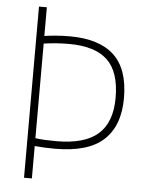

<svg xmlns="http://www.w3.org/2000/svg" viewBox="-53 -783 638 827"><g transform="rotate(5 266.0 -370.0)"><path d="M82 0V-740H116V-616Q135.5 -619 165 -621.5Q194.5 -624 225 -624Q352.5 -624 416.8 -564.5Q481 -505 481 -379Q481 -260 414.2 -198Q347.5 -136 204 -136Q181 -136 159.5 -137Q138 -138 116 -140V0ZM207 -169Q329.5 -169 387.2 -220.2Q445 -271.5 445 -377Q445 -489.5 391.2 -540.2Q337.5 -591 225 -591Q196.5 -591 169.5 -589Q142.5 -587 116 -583V-174Q138.5 -171 161.2 -170Q184 -169 207 -169Z"/></g></svg>

Font: Encode Sans Condensed Thin
Style: Regular
Weight: 100
Width: 3
Designer: Multiple Designers
Foundry: Impallari Type
Version: Version 3.000; ttfautohint (v1.8.3) -l 8 -r 50 -G 200 -x 14 